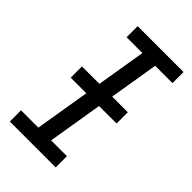

<svg xmlns="http://www.w3.org/2000/svg" viewBox="-222 -815 894 894"><g transform="rotate(45 225.0 -367.5)"><path d="M25 0V-74H139L236 -662H132V-735H434V-662H320L223 -74H327V0ZM81 -345V-419H383V-345Z"/></g></svg>

Font: Iosevka Custom Oblique
Style: Regular
Weight: 400
Italic angle: -9°
Designer: Belleve Invis
Foundry: Belleve Invis
Version: Version 27.0.1